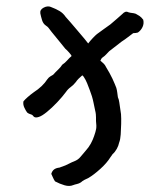

<svg xmlns="http://www.w3.org/2000/svg" viewBox="-20 -386 479 614"><path d="M214 206Q202 211 186.5 206.5Q171 202 156 194Q152 188 149 181Q146 174 144 170Q147 160 153.5 155.5Q160 151 170 150Q182 146 189 143Q196 140 202.5 136.5Q209 133 217 130Q230 125 237.5 115.5Q245 106 254 96Q264 85 270.5 73Q277 61 281 49Q286 35 287.5 26Q289 17 287 1Q287 -6 287 -10.5Q287 -15 286.5 -20.5Q286 -26 284 -34Q281 -48 279 -58Q277 -68 274 -78Q271 -88 267 -98Q263 -109 258.5 -120Q254 -131 248 -140Q247 -141 246 -142.5Q245 -144 243 -145Q237 -140 231.5 -134.5Q226 -129 222 -123Q215 -114 206 -107.5Q197 -101 191 -92Q180 -77 163 -59Q146 -41 130 -28Q114 -15 104 -12Q92 -8 87 -14Q84 -19 78 -20.5Q72 -22 67 -26Q63 -31 58 -41.5Q53 -52 55 -62Q60 -68 68.5 -75.5Q77 -83 88 -91Q102 -100 113 -110.5Q124 -121 131 -132Q136 -139 141.5 -142Q147 -145 150 -147Q158 -156 166 -163.5Q174 -171 179 -179Q188 -185 194.5 -192.5Q201 -200 209 -207Q208 -210 201 -218Q194 -226 189 -230Q176 -246 167.5 -256.5Q159 -267 154 -273Q149 -279 145 -284Q139 -292 135.5 -296.5Q132 -301 127 -304Q118 -310 114.5 -321.5Q111 -333 109 -343Q107 -355 119.5 -361.5Q132 -368 142 -364Q158 -358 170 -351Q182 -344 190 -332Q195 -327 205.5 -314.5Q216 -302 228.5 -287.5Q241 -273 250.5 -261.5Q260 -250 262 -247Q268 -255 276.5 -264Q285 -273 290 -277Q301 -285 312 -293Q323 -301 333 -308Q345 -318 354 -326Q363 -334 371 -341Q381 -352 390 -347Q396 -345 402 -344.5Q408 -344 414 -342Q420 -339 426 -335Q432 -331 438 -323Q441 -311 436 -300Q431 -289 421 -282Q417 -281 414 -280.5Q411 -280 406 -280Q399 -275 389.5 -267.5Q380 -260 369 -253Q356 -243 344.5 -234Q333 -225 329 -222Q324 -217 319.5 -212Q315 -207 309 -203Q306 -201 304 -198Q302 -195 301 -192Q314 -181 315.5 -178Q317 -175 320 -170Q325 -162 330 -153Q335 -144 339.5 -134.5Q344 -125 347 -117.5Q350 -110 352 -105Q354 -98 355 -90Q356 -82 357 -75Q360 -69 361.5 -58.5Q363 -48 364.5 -38Q366 -28 367 -21Q368 -7 367.5 10.5Q367 28 366 44Q365 60 361 70Q359 80 353.5 90Q348 100 340 107Q339 109 337 111.5Q335 114 333 117Q322 135 301 154Q280 173 263 183Q256 186 249.5 189.5Q243 193 239 197Q233 201 226 202.5Q219 204 214 206Z"/></svg>

Font: Caveat SemiBold
Style: Regular
Weight: 600
Designer: Pablo Impallari
Foundry: Pablo Impallari
Version: Version 2.000